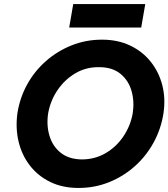

<svg xmlns="http://www.w3.org/2000/svg" viewBox="-20 -910 832 949"><path d="M322 -774H678L698 -890H342ZM66 -350Q56 -276 72 -209.5Q88 -143 128 -91.5Q168 -40 228.5 -10.5Q289 19 368 19Q448 19 519 -9.5Q590 -38 646.5 -88.5Q703 -139 739.5 -206Q776 -273 788 -350Q799 -424 782 -489.5Q765 -555 724.5 -605.5Q684 -656 623 -685Q562 -714 484 -714Q405 -714 334.5 -686Q264 -658 207.5 -608.5Q151 -559 114.5 -493Q78 -427 66 -350ZM218 -350Q229 -412 264 -464Q299 -516 352 -547.5Q405 -579 470 -578Q535 -578 575 -545.5Q615 -513 630 -461Q645 -409 636 -350Q625 -288 590 -236Q555 -184 502 -153Q449 -122 384 -122Q320 -123 280 -155Q240 -187 224.5 -239Q209 -291 218 -350Z"/></svg>

Font: Jost* 600 Semi Italic
Style: Italic
Weight: 600
Italic angle: -10°
Version: Version 3.200; ttfautohint (v0.97) -l 8 -r 50 -G 200 -x 14 -